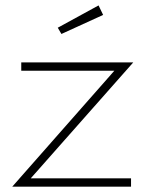

<svg xmlns="http://www.w3.org/2000/svg" viewBox="-20 -699 546 719"><path d="M470.7 0H25.9L408.2 -434.1H59.6V-465.3H479L95.2 -31.2H470.7ZM196.3 -595.2 349.1 -678.7 366.2 -643.1 210 -571.8Z"/></svg>

Font: Spartan MB ExtLt
Style: Regular
Weight: 200
Designer: Matt Bailey, Mirko Velimirovic
Foundry: Matt Bailey
Version: Version 1.005